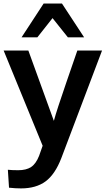

<svg xmlns="http://www.w3.org/2000/svg" viewBox="-23 -816 588 1062"><path d="M96.2 -609.4 218.3 -796.4H319.8L442.4 -609.4H352.5L267.6 -715.8L183.6 -609.4ZM93.3 226.1Q62 226.1 26.9 222.2L20.5 123Q43 125.5 77.6 125.5Q122.1 125.5 148.9 107.9Q175.8 90.3 193.4 45.4Q195.3 40.5 212.9 -9.8L-2.9 -536.6H133.8L274.9 -147.5Q290.5 -205.6 345 -363.3Q399.4 -521 404.8 -536.6H541.5Q318.4 53.2 316.4 58.1Q281.7 148.4 229 187.3Q176.3 226.1 93.3 226.1Z"/></svg>

Font: Oxygen
Style: Bold
Weight: 700
Designer: vernon adams
Foundry: Vernon Adams
Version: Version 0.2.3 webfont; ttfautohint (v0.93.3-1d66) -l 8 -r 50